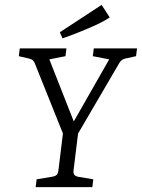

<svg xmlns="http://www.w3.org/2000/svg" viewBox="-20 -766 581 786"><path d="M247 -196 122 -508Q120 -513 115.5 -518Q111 -523 100 -526L57 -536L61 -568H252L248 -536L182 -523L291 -246H269L427 -523L360 -536L364 -568H541L537 -536L496 -527Q478 -524 469 -509L286 -196ZM126 0 130 -32 190 -42Q205 -44 211.5 -49.5Q218 -55 220 -75L238 -223H300L281 -68Q280 -55 285 -49.5Q290 -44 302 -42L362 -32L358 0ZM236 -609 225 -634 396 -746 429 -695Q410 -681 376.5 -665.5Q343 -650 305.5 -635Q268 -620 236 -609Z"/></svg>

Font: Rasa Light
Style: Italic
Weight: 300
Italic angle: -7.10001°
Designer: Anna Giedrys (Yrsa+Rasa design), David Brezina (Yrsa art-direction, Rasa art-direction, design)
Foundry: Rosetta Type Foundry
Version: Version 2.004